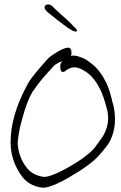

<svg xmlns="http://www.w3.org/2000/svg" viewBox="-20 -864 550 870"><path d="M169 -14Q112 -22 80 -64Q28 -134 28 -220Q28 -338 101 -475Q109 -492 123 -510.5Q137 -529 155 -550L186 -586Q195 -597 204 -604.5Q213 -612 221 -617Q267 -648 289 -648Q304 -648 304 -624Q304 -617 301 -611Q305 -612 308 -612Q311 -612 315 -612Q330 -612 360 -599Q374 -593 397 -574Q435 -544 462 -488Q469 -474 476.5 -450.5Q484 -427 491 -395H492Q501 -358 501 -324Q501 -265 474 -217Q462 -198 429 -160Q389 -116 299 -64Q206 -9 169 -14ZM175 -63Q190 -60 222.5 -73Q255 -86 293 -107.5Q331 -129 363 -153Q395 -177 410 -196Q427 -219 436.5 -232.5Q446 -246 449 -251Q470 -289 470 -328Q470 -352 463 -376Q456 -402 449 -422.5Q442 -443 435 -457Q412 -505 381 -530Q374 -537 350 -550Q331 -559 318 -559Q295 -559 273 -540L270 -539Q269 -539 268 -538.5Q267 -538 265 -538Q253 -538 253 -562Q253 -577 261 -585Q262 -586 263 -586.5Q264 -587 265 -588Q245 -581 233 -573Q229 -571 214.5 -555Q200 -539 174 -510Q166 -501 154 -485Q142 -469 126 -446Q101 -403 80 -323Q70 -288 65.5 -260.5Q61 -233 60 -213Q65 -149 102 -103Q127 -71 175 -63ZM323 -721Q308 -721 267 -753Q254 -763 235.5 -777Q217 -791 194 -810Q186 -818 183 -825Q183 -827 182.5 -828.5Q182 -830 182 -831Q182 -840 192 -843Q194 -844 199 -844Q210 -844 222 -831Q226 -826 244.5 -809.5Q263 -793 295 -764L320 -738Q322 -737 324 -734.5Q326 -732 328 -728Q328 -727 328.5 -726.5Q329 -726 329 -725Q329 -721 323 -721Z"/></svg>

Font: Square Peg
Style: Regular
Weight: 400
Designer: Robert E. Leuschke
Foundry: Robert E. Leuschke
Version: Version 1.010; ttfautohint (v1.8.4.7-5d5b)